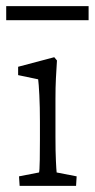

<svg xmlns="http://www.w3.org/2000/svg" viewBox="-31 -608 310 628"><path d="M33.2 0 31.2 -31.2 96.7 -43.9Q97.7 -47.9 98.1 -55.7Q98.6 -63.5 99.1 -85.4Q99.6 -107.4 99.6 -151.4V-210Q99.6 -257.8 97.7 -296.4Q95.7 -335 93.8 -348.6L28.3 -362.3V-389.6L146.5 -420.9L155.3 -410.2Q153.3 -379.9 151.9 -351.6Q150.4 -323.2 150.4 -284.2V-161.1Q150.4 -111.3 151.9 -81.5Q153.3 -51.8 154.3 -43.9L219.7 -31.2L217.8 0ZM-10.7 -587.9H258.8V-542H-10.7Z"/></svg>

Font: Crimson Pro ExtraLight
Style: Regular
Weight: 250
Designer: Jacques Le Bailly
Foundry: Baron von Fonthausen
Version: Version 1.003